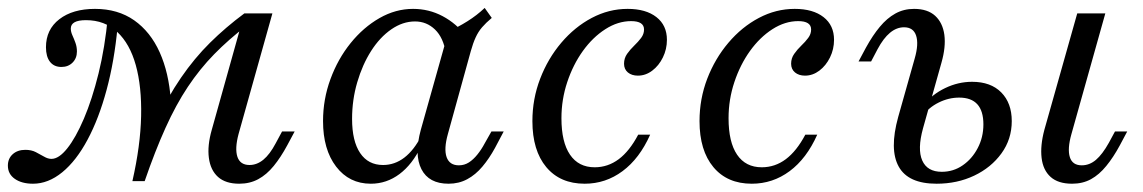

<svg xmlns="http://www.w3.org/2000/svg" viewBox="-52 -448 2858 480"><path d="M279 4.8Q299.2 -83.9 300.8 -157.7Q302.4 -231.5 287.5 -285.1Q272.6 -338.7 241.1 -368.1Q209.7 -397.6 162.9 -397.6Q125 -397.6 125 -376.6Q125 -368.5 129 -359.7Q133.1 -350.8 136.7 -340.7Q140.3 -330.6 140.3 -319.4Q140.3 -302.4 129.4 -291.5Q118.5 -280.6 101.6 -280.6Q83.1 -280.6 73 -293.5Q62.9 -306.5 62.9 -329.8Q62.9 -374.2 96.4 -400Q129.8 -425.8 185.5 -425.8Q242.7 -425.8 283.5 -397.2Q324.2 -368.5 347.2 -317.3Q370.2 -266.1 375 -197.6Q362.9 -163.7 352.4 -134.3Q341.9 -104.8 331.5 -71.8Q321 -38.7 309.7 4.8ZM30.6 11.3Q2.4 11.3 -14.9 -0.8Q-32.3 -12.9 -32.3 -33.9Q-32.3 -51.6 -20.2 -62.5Q-8.1 -73.4 11.3 -73.4Q26.6 -73.4 37.5 -67.7Q48.4 -62.1 58.1 -56.5Q67.7 -50.8 76.6 -50.8Q95.2 -50.8 116.1 -77Q137.1 -103.2 157.7 -151.2Q178.2 -199.2 194.4 -264.5Q210.5 -329.8 217.7 -407.3L241.9 -380.6Q233.9 -295.2 214.5 -223.4Q195.2 -151.6 166.9 -98.8Q138.7 -46 103.6 -17.3Q68.5 11.3 30.6 11.3ZM279 4.8Q308.1 -78.2 337.5 -141.5Q366.9 -204.8 400.4 -253.6Q433.9 -302.4 473 -341.1Q512.1 -379.8 558.9 -414.5L563.7 -383.1Q519.4 -349.2 483.5 -312.5Q447.6 -275.8 417.7 -231Q387.9 -186.3 361.7 -128.2Q335.5 -70.2 309.7 4.8ZM546 11.3Q512.1 11.3 493.1 -5.6Q474.2 -22.6 470.2 -53.2Q466.1 -83.9 477.4 -123.4L558.9 -414.5H629L544.4 -112.9Q534.7 -76.6 541.5 -56Q548.4 -35.5 571.8 -35.5Q590.3 -35.5 606.5 -48.8Q622.6 -62.1 637.1 -89.5L653.2 -119.4H684.7L666.1 -84.7Q650 -54.8 632.3 -33.1Q614.5 -11.3 593.5 0Q572.6 11.3 546 11.3Z M875 11.3Q821 11.3 788.3 -31.5Q755.6 -74.2 755.6 -145.2Q755.6 -200 774.2 -250.4Q792.7 -300.8 824.6 -340.3Q856.5 -379.8 896.8 -402.8Q937.1 -425.8 980.6 -425.8Q1020.2 -425.8 1054.4 -407.7Q1088.7 -389.5 1113.7 -357.3L1062.9 -314.5Q1056.5 -354 1035.5 -374.2Q1014.5 -394.4 985.5 -394.4Q954.8 -394.4 926.2 -374.6Q897.6 -354.8 875.8 -320.6Q854 -286.3 841.1 -242.3Q828.2 -198.4 828.2 -150.8Q828.2 -95.2 848.4 -65.3Q868.5 -35.5 905.6 -35.5Q934.7 -35.5 958.9 -54Q983.1 -72.6 1001.6 -108.9L1000.8 -82.3Q979 -37.1 946.8 -12.9Q914.5 11.3 875 11.3ZM1069.4 11.3Q1020.2 11.3 1001.6 -25Q983.1 -61.3 1000 -123.4L1069.4 -370.2Q1092.7 -379.8 1116.5 -394.8Q1140.3 -409.7 1159.7 -428.2L1177.4 -403.2Q1162.9 -391.1 1153.2 -379.8Q1143.5 -368.5 1137.1 -354.4Q1130.6 -340.3 1125 -320.2L1067.7 -112.9Q1057.3 -75.8 1064.5 -55.2Q1071.8 -34.7 1095.2 -34.7Q1108.9 -34.7 1120.2 -41.9Q1131.5 -49.2 1141.5 -61.7Q1151.6 -74.2 1159.7 -89.5L1176.6 -119.4H1207.3L1185.5 -78.2Q1171 -51.6 1154 -31.5Q1137.1 -11.3 1116.1 0Q1095.2 11.3 1069.4 11.3Z M1409.7 11.3Q1348.4 11.3 1313.7 -30.2Q1279 -71.8 1279 -145.2Q1279 -200.8 1298.4 -251.2Q1317.7 -301.6 1351.2 -341.1Q1384.7 -380.6 1427.4 -403.2Q1470.2 -425.8 1516.9 -425.8Q1562.9 -425.8 1589.1 -405.2Q1615.3 -384.7 1615.3 -348.4Q1615.3 -325 1605.2 -304.4Q1595.2 -283.9 1578.6 -271.4Q1562.1 -258.9 1542.7 -258.9Q1527.4 -258.9 1517.7 -266.9Q1508.1 -275 1508.1 -288.7Q1508.1 -302.4 1515.7 -313.3Q1523.4 -324.2 1533.5 -333.9Q1543.5 -343.5 1550.8 -353.2Q1558.1 -362.9 1558.1 -374.2Q1558.1 -395.2 1525.8 -395.2Q1492.7 -395.2 1461.3 -375Q1429.8 -354.8 1405.2 -320.6Q1380.6 -286.3 1366.1 -242.7Q1351.6 -199.2 1351.6 -152.4Q1351.6 -92.7 1373 -61.3Q1394.4 -29.8 1434.7 -29.8Q1467.7 -29.8 1494.8 -50Q1521.8 -70.2 1543.5 -111.3H1573.4Q1546.8 -51.6 1504.4 -20.2Q1462.1 11.3 1409.7 11.3Z M1827.4 11.3Q1766.1 11.3 1731.5 -30.2Q1696.8 -71.8 1696.8 -145.2Q1696.8 -200.8 1716.1 -251.2Q1735.5 -301.6 1769 -341.1Q1802.4 -380.6 1845.2 -403.2Q1887.9 -425.8 1934.7 -425.8Q1980.6 -425.8 2006.9 -405.2Q2033.1 -384.7 2033.1 -348.4Q2033.1 -325 2023 -304.4Q2012.9 -283.9 1996.4 -271.4Q1979.8 -258.9 1960.5 -258.9Q1945.2 -258.9 1935.5 -266.9Q1925.8 -275 1925.8 -288.7Q1925.8 -302.4 1933.5 -313.3Q1941.1 -324.2 1951.2 -333.9Q1961.3 -343.5 1968.5 -353.2Q1975.8 -362.9 1975.8 -374.2Q1975.8 -395.2 1943.5 -395.2Q1910.5 -395.2 1879 -375Q1847.6 -354.8 1823 -320.6Q1798.4 -286.3 1783.9 -242.7Q1769.4 -199.2 1769.4 -152.4Q1769.4 -92.7 1790.7 -61.3Q1812.1 -29.8 1852.4 -29.8Q1885.5 -29.8 1912.5 -50Q1939.5 -70.2 1961.3 -111.3H1991.1Q1964.5 -51.6 1922.2 -20.2Q1879.8 11.3 1827.4 11.3Z M2628.2 11.3Q2593.5 11.3 2574.6 -5.6Q2555.6 -22.6 2552 -53.2Q2548.4 -83.9 2558.9 -123.4L2641.1 -414.5H2711.3L2626.6 -112.9Q2616.1 -75.8 2622.6 -55.2Q2629 -34.7 2652.4 -34.7Q2671.8 -34.7 2687.9 -48.4Q2704 -62.1 2720.2 -91.1L2735.5 -119.4H2766.1L2747.6 -84.7Q2731.5 -54.8 2713.7 -33.1Q2696 -11.3 2675.4 0Q2654.8 11.3 2628.2 11.3ZM2289.5 11.3Q2218.5 11.3 2194.8 -31.5Q2171 -74.2 2193.5 -155.6L2234.7 -301.6Q2245.2 -337.9 2238.3 -358.9Q2231.5 -379.8 2208.1 -379.8Q2189.5 -379.8 2173 -366.1Q2156.5 -352.4 2141.9 -325L2125.8 -294.4H2094.4L2112.9 -329Q2129.8 -359.7 2147.6 -381Q2165.3 -402.4 2186.3 -414.1Q2207.3 -425.8 2233.1 -425.8Q2266.9 -425.8 2285.9 -408.5Q2304.8 -391.1 2308.9 -360.9Q2312.9 -330.6 2301.6 -291.1L2255.6 -127.4Q2241.1 -75 2253.6 -46.8Q2266.1 -18.5 2302.4 -18.5Q2331.5 -18.5 2354.8 -34.7Q2378.2 -50.8 2392.3 -77.8Q2406.5 -104.8 2406.5 -137.1Q2406.5 -204 2346 -204Q2319.4 -204 2294.4 -191.5Q2269.4 -179 2254.8 -158.1L2257.3 -185.5Q2278.2 -212.1 2310.9 -227.8Q2343.5 -243.5 2378.2 -243.5Q2425 -243.5 2451.2 -216.9Q2477.4 -190.3 2477.4 -145.2Q2477.4 -100 2451.6 -64.5Q2425.8 -29 2383.5 -8.9Q2341.1 11.3 2289.5 11.3Z"/></svg>

Font: Playfair 12pt Light
Style: Italic
Weight: 300
Italic angle: -15.6°
Designer: Claus Eggers Sørensen
Foundry: Claus Eggers Sørensen
Version: Version 2.000;gftools[0.9.28]